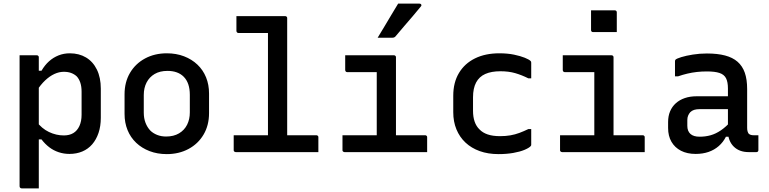

<svg xmlns="http://www.w3.org/2000/svg" viewBox="-20 -839 4240 1059"><path d="M88 -534Q104 -534 119.5 -534Q135 -534 151 -534Q167 -534 183 -534Q187 -534 189 -532.5Q191 -531 192.5 -529Q194 -527 194 -523Q194 -433 194 -342.5Q194 -252 194 -161.5Q194 -71 194 19.5Q194 110 194 200Q178 200 162 200Q146 200 130.5 200Q115 200 99 200Q96 200 93.5 198.5Q91 197 89.5 194.5Q88 192 88 189Q88 111 88 33.5Q88 -44 88 -122Q88 -200 88 -278Q88 -356 88 -433Q88 -460 88 -485Q88 -510 88 -534ZM365 -545Q416 -545 454.5 -522Q493 -499 514.5 -455Q536 -411 536 -350V-189Q536 -143 523.5 -106Q511 -69 488.5 -43Q466 -17 434 -3.5Q402 10 363 10Q332 10 303.5 0.5Q275 -9 251.5 -27Q228 -45 209 -70H180V-170Q210 -130 250 -111Q290 -92 332 -92Q363 -92 384.5 -105Q406 -118 418 -144Q430 -170 430 -206V-333Q430 -362 423 -383Q416 -404 403 -418Q390 -430 372.5 -436.5Q355 -443 332 -443Q306 -443 280 -431Q254 -419 229 -395.5Q204 -372 181 -336V-449H209Q227 -480 250.5 -501Q274 -522 303 -533.5Q332 -545 365 -545Z M900 -545Q952 -545 995 -528.5Q1038 -512 1069 -482.5Q1100 -453 1116.5 -412.5Q1133 -372 1133 -323V-215Q1133 -148 1103 -97Q1073 -46 1020 -17.5Q967 11 900 11Q848 11 805 -5.5Q762 -22 731 -51.5Q700 -81 683.5 -121.5Q667 -162 667 -211V-319Q667 -386 697 -437Q727 -488 780 -516.5Q833 -545 900 -545ZM904 -448Q862 -448 833 -431Q804 -414 788.5 -384Q773 -354 773 -315V-218Q773 -187 782.5 -162Q792 -137 809 -119Q824 -104 846.5 -95Q869 -86 896 -86Q938 -86 967.5 -103.5Q997 -121 1012 -151Q1027 -181 1027 -219V-316Q1027 -349 1018.5 -374Q1010 -399 993 -416Q977 -432 954.5 -440Q932 -448 904 -448Z M1269 -93H1724Q1729 -93 1731 -91.5Q1733 -90 1734.5 -88Q1736 -86 1736 -82Q1736 -68 1736 -55Q1736 -42 1736 -28Q1736 -14 1736 0H1280Q1277 0 1274.5 -1.5Q1272 -3 1270.5 -5Q1269 -7 1269 -11Q1269 -25 1269 -39Q1269 -53 1269 -66Q1269 -79 1269 -93ZM1284 -750Q1330 -750 1374 -750Q1418 -750 1463 -750Q1508 -750 1552 -750Q1557 -750 1559 -748.5Q1561 -747 1562.5 -745Q1564 -743 1564 -739Q1564 -653 1564 -566.5Q1564 -480 1564 -393Q1564 -306 1564 -219.5Q1564 -133 1564 -47H1446L1458 -68Q1458 -78 1458 -89.5Q1458 -101 1458 -111Q1458 -176 1458 -244Q1458 -312 1458 -381Q1458 -450 1458 -519.5Q1458 -589 1458 -657H1452Q1413 -657 1372.5 -657Q1332 -657 1296 -657Q1292 -657 1289.5 -658.5Q1287 -660 1285.5 -662.5Q1284 -665 1284 -668Q1284 -689 1284 -709Q1284 -729 1284 -750Z M2058 -63V-110Q2058 -130 2058 -150.5Q2058 -171 2058 -192Q2058 -217 2058 -242Q2058 -267 2058 -291.5Q2058 -316 2058 -341Q2058 -366 2058 -391Q2058 -416 2058 -441H2041Q2016 -441 1992.5 -441Q1969 -441 1944.5 -441Q1920 -441 1895 -441Q1892 -441 1889.5 -442.5Q1887 -444 1885.5 -446.5Q1884 -449 1884 -452Q1884 -472 1884 -492.5Q1884 -513 1884 -534Q1929 -534 1974 -534Q2019 -534 2063.5 -534Q2108 -534 2153 -534Q2157 -534 2159 -532.5Q2161 -531 2162.5 -529Q2164 -527 2164 -523Q2164 -475 2164 -427.5Q2164 -380 2164 -333.5Q2164 -287 2164 -241Q2164 -195 2164 -150.5Q2164 -106 2164 -63ZM1869 -93H2324Q2329 -93 2331 -91.5Q2333 -90 2334.5 -88Q2336 -86 2336 -82Q2336 -68 2336 -55Q2336 -42 2336 -28Q2336 -14 2336 0H1880Q1877 0 1874.5 -1.5Q1872 -3 1870.5 -5Q1869 -7 1869 -11Q1869 -25 1869 -39Q1869 -53 1869 -66Q1869 -79 1869 -93ZM2176 -819Q2210 -819 2236 -819Q2262 -819 2294 -819Q2301 -819 2303.5 -813.5Q2306 -808 2301 -803Q2277 -774 2256 -749Q2235 -724 2212.5 -698.5Q2190 -673 2162 -639Q2160 -636 2155.5 -633.5Q2151 -631 2145 -631Q2122 -631 2102.5 -631Q2083 -631 2063 -631Q2082 -662 2100.5 -693Q2119 -724 2138 -756Q2157 -788 2176 -819Z M2734 -545Q2780 -545 2815.5 -537.5Q2851 -530 2874.5 -520.5Q2898 -511 2906 -503Q2909 -500 2909.5 -497.5Q2910 -495 2910 -492Q2910 -471 2910 -449.5Q2910 -428 2910 -407H2894Q2858 -425 2822 -435.5Q2786 -446 2740 -446Q2690 -446 2656.5 -431Q2623 -416 2606 -384Q2589 -352 2589 -302V-228Q2589 -194 2598 -168Q2607 -142 2625 -125Q2642 -107 2670 -97.5Q2698 -88 2738 -88Q2769 -88 2795 -92.5Q2821 -97 2845 -106Q2869 -115 2894 -127H2910Q2910 -105 2910 -83.5Q2910 -62 2910 -41Q2910 -39 2909.5 -37Q2909 -35 2907 -33Q2898 -23 2873 -12.5Q2848 -2 2811 4.5Q2774 11 2730 11Q2672 11 2626 -5.5Q2580 -22 2547.5 -52.5Q2515 -83 2497.5 -125.5Q2480 -168 2480 -220V-311Q2480 -384 2511.5 -436.5Q2543 -489 2600 -517Q2657 -545 2734 -545Z M3258 -63V-110Q3258 -130 3258 -150.5Q3258 -171 3258 -192Q3258 -217 3258 -242Q3258 -267 3258 -291.5Q3258 -316 3258 -341Q3258 -366 3258 -391Q3258 -416 3258 -441H3241Q3216 -441 3192.5 -441Q3169 -441 3144.5 -441Q3120 -441 3095 -441Q3092 -441 3089.5 -442.5Q3087 -444 3085.5 -446.5Q3084 -449 3084 -452Q3084 -472 3084 -492.5Q3084 -513 3084 -534Q3129 -534 3174 -534Q3219 -534 3263.5 -534Q3308 -534 3353 -534Q3357 -534 3359 -532.5Q3361 -531 3362.5 -529Q3364 -527 3364 -523Q3364 -475 3364 -427.5Q3364 -380 3364 -333.5Q3364 -287 3364 -241Q3364 -195 3364 -150.5Q3364 -106 3364 -63ZM3069 -93H3524Q3529 -93 3531 -91.5Q3533 -90 3534.5 -88Q3536 -86 3536 -82Q3536 -68 3536 -55Q3536 -42 3536 -28Q3536 -14 3536 0H3080Q3077 0 3074.5 -1.5Q3072 -3 3070.5 -5Q3069 -7 3069 -11Q3069 -25 3069 -39Q3069 -53 3069 -66Q3069 -79 3069 -93ZM3240 -782Q3256 -782 3272.5 -782Q3289 -782 3305.5 -782Q3322 -782 3338.5 -782Q3355 -782 3371 -782Q3376 -782 3379 -779Q3382 -776 3382 -771V-662Q3366 -662 3349.5 -662Q3333 -662 3316.5 -662Q3300 -662 3283.5 -662Q3267 -662 3251 -662Q3246 -662 3243 -665Q3240 -668 3240 -673Z M4101 -348Q4101 -321 4101 -294.5Q4101 -268 4101 -240.5Q4101 -213 4101 -186Q4101 -159 4101 -134Q4101 -122 4103.5 -114Q4106 -106 4110 -101Q4115 -97 4121.5 -95Q4128 -93 4137 -93Q4139 -93 4141.5 -93Q4144 -93 4147 -93H4163Q4163 -72 4163 -52Q4163 -32 4163 -11Q4163 -6 4160 -3Q4157 0 4152 0Q4147 0 4133.5 0Q4120 0 4110 0Q4084 0 4063.5 -7.5Q4043 -15 4027.5 -30Q4012 -45 4003.5 -66.5Q3995 -88 3995 -116Q3995 -150 3995 -185.5Q3995 -221 3995 -255Q3995 -271 3995 -287Q3995 -303 3995 -319Q3995 -335 3995 -351Q3995 -387 3984.5 -407.5Q3974 -428 3948.5 -436.5Q3923 -445 3879 -445Q3850 -445 3823.5 -442Q3797 -439 3771.5 -433Q3746 -427 3720 -418H3703Q3703 -439 3703 -460Q3703 -481 3703 -501Q3703 -505 3704 -507Q3705 -509 3706 -510Q3712 -516 3738 -524Q3764 -532 3801.5 -538Q3839 -544 3879 -544Q3937 -544 3979 -533Q4021 -522 4048 -498.5Q4075 -475 4088 -438Q4101 -401 4101 -348ZM3771 -145Q3771 -116 3788 -100.5Q3805 -85 3839 -85Q3871 -85 3899.5 -93Q3928 -101 3956 -120Q3984 -139 4014 -172V-85H3984Q3969 -55 3944.5 -33.5Q3920 -12 3888 -1Q3856 10 3817 10Q3770 10 3736 -7.5Q3702 -25 3683.5 -57Q3665 -89 3665 -133V-166Q3665 -199 3676 -225Q3687 -251 3707.5 -269.5Q3728 -288 3757 -298Q3786 -308 3822 -308Q3857 -308 3890 -308Q3923 -308 3954.5 -308Q3986 -308 4017 -308Q4025 -308 4029.5 -296Q4034 -284 4035 -267.5Q4036 -251 4036 -237Q4000 -237 3969 -237Q3938 -237 3906.5 -237Q3875 -237 3839 -237Q3821 -237 3808.5 -233Q3796 -229 3787 -220Q3780 -212 3775.5 -201.5Q3771 -191 3771 -177Z"/></svg>

Font: Recursive Monospace Medium
Style: Regular
Weight: 500
Version: Version 1.047